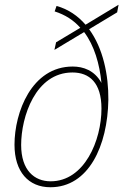

<svg xmlns="http://www.w3.org/2000/svg" viewBox="-20 -778 522 808"><path d="M192 10C353 10 433 -164 436 -358C437 -462 414 -575 355 -655L473 -726L479 -758L340 -674C308 -711 268 -739 218 -753L210 -730C254 -716 290 -693 318 -661L216 -600L209 -568L334 -643C377 -586 399 -509 407 -429C378 -482 330 -498 286 -498C113 -498 41 -305 41 -169C41 -55 100 10 192 10ZM193 -15C125 -15 69 -61 69 -168C69 -286 129 -473 285 -473C356 -473 407 -430 407 -321C407 -188 336 -15 193 -15Z"/></svg>

Font: Noto Serif SemiCondensed Thin
Style: Italic
Weight: 100
Width: 4
Italic angle: -12°
Designer: Monotype Design Team
Foundry: Monotype Imaging Inc.
Version: Version 2.013